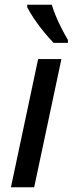

<svg xmlns="http://www.w3.org/2000/svg" viewBox="-20 -786 305 806"><path d="M25.9 0 140.1 -538.1H237.8L123.5 0ZM205.1 -606Q186 -625.5 164.1 -652.3Q142.1 -679.2 123.3 -707Q104.5 -734.9 94.2 -755.9V-766.1H197.3Q204.6 -742.2 215.3 -716.6Q226.1 -690.9 239 -665.8Q252 -640.6 265.1 -618.2V-606Z"/></svg>

Font: Open Sans Medium
Style: Italic
Weight: 500
Italic angle: -12°
Designer: Monotype Design Team
Foundry: Monotype Imaging Inc.
Version: Version 3.000